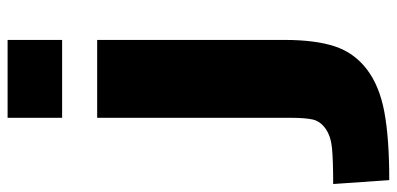

<svg xmlns="http://www.w3.org/2000/svg" viewBox="-320 -506 1020 493"><g transform="rotate(-90 189.5 -260.0)"><path d="M133 -24V-520H333V-40Q333 40 316.5 90Q300 140 257.5 172.5Q215 205 147.5 217.5Q80 230 -27 230L-37 86Q24 86 55 83Q86 80 105 66.5Q124 53 128.5 34Q133 15 133 -24ZM133 -610V-750H333V-610Z"/></g></svg>

Font: Mplus 1p Black
Style: Regular
Weight: 900
Version: Version 1.061